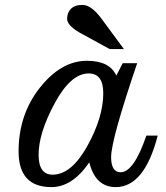

<svg xmlns="http://www.w3.org/2000/svg" viewBox="-20 -744 671 777"><path d="M535.2 -488.3Q429.7 -178.2 429.7 -108.4Q429.7 -46.9 468.3 -46.9Q521.5 -46.9 572.3 -195.3H618.2Q564.5 13.2 448.2 13.2Q366.2 13.2 341.3 -86.9Q272.9 13.2 188 13.2Q55.2 13.2 55.2 -131.3Q55.2 -280.3 141.4 -389.2Q227.5 -498 332 -498Q423.8 -498 450.7 -438L476.6 -488.3ZM192.9 -37.1Q269 -37.1 333.5 -153.3Q397.9 -269.5 397.9 -367.2Q397.9 -446.8 338.9 -446.8Q266.6 -446.8 201.4 -326.2Q136.2 -205.6 136.2 -117.7Q136.2 -37.1 192.9 -37.1ZM481.4 -545.4H423.8L315.9 -604.5Q251.5 -638.2 251.5 -668Q251.5 -691.9 266.8 -708Q282.2 -724.1 314 -724.1Q350.6 -724.1 393.6 -664.6Z"/></svg>

Font: Munson
Style: Italic
Weight: 400
Italic angle: -12°
Designer: Paul James MIller
Foundry: High-Logic / Made with FontCreator
Version: Version 2.10;May 5, 2019;FontCreator 11.5.0.2430 64-bit